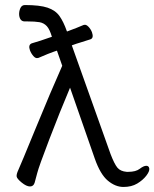

<svg xmlns="http://www.w3.org/2000/svg" viewBox="-20 -734 613 762"><path d="M246 -609Q287 -624 312 -635H313Q321 -638 330.5 -628.5Q340 -619 345 -606Q353 -583 339 -578L298 -565Q287 -562 265 -554L419 -122Q434 -83 446 -68.5Q458 -54 483 -52H489Q519 -52 534.5 -64Q550 -76 560.5 -76Q571 -76 572.5 -65Q574 -54 560.5 -36.5Q547 -19 524.5 -5.5Q502 8 470 8Q438 8 408 -17Q378 -42 356 -105L258 -386Q217 -289 175.5 -180.5Q134 -72 128 -48Q122 -24 117.5 -9Q113 6 99 6Q85 6 66 -9.5Q47 -25 46 -34Q45 -43 53 -60Q61 -77 121.5 -224.5Q182 -372 227 -473L206 -533L194 -529L170 -520L132 -504H131Q122 -501 113 -511Q104 -521 99 -534Q91 -556 106 -562Q141 -572 174 -584L186 -588Q177 -618 166 -630Q154 -643 136.5 -646Q119 -649 89 -649H78Q59 -649 56 -674Q55 -688 60.5 -701Q66 -714 79 -714Q138 -714 169 -703.5Q200 -693 216 -670.5Q232 -648 245 -611Z"/></svg>

Font: QiushuiShotai Bright
Style: Regular
Weight: 400
Designer: Christian Thalmann (Catharsis Fonts)
Version: Version 1.250;